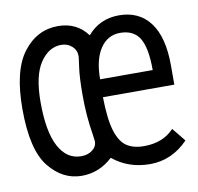

<svg xmlns="http://www.w3.org/2000/svg" viewBox="-61 -529 622 604"><g transform="rotate(-10 250.0 -227.0)"><path d="M253 -29Q210 11 154 11Q93 11 49.5 -43.5Q6 -98 6 -228Q6 -351 50 -408.5Q94 -466 161 -466Q221 -466 255 -420Q294 -466 356 -466Q420 -466 455 -419.5Q490 -373 490 -283V-221H262Q263 -151 274.5 -113.5Q286 -76 307.5 -61.5Q329 -47 363 -47Q424 -47 459 -85L494 -42Q442 12 372 12Q303 12 253 -29ZM431 -278Q431 -349 412 -380Q393 -411 350 -411Q310 -411 286.5 -376Q263 -341 263 -278ZM213 -89 210 -112Q200 -171 200 -238Q200 -295 204.5 -326Q209 -357 209 -362Q209 -381 195 -393.5Q181 -406 161 -406Q121 -406 93.5 -365Q66 -324 66 -239Q66 -145 91.5 -97.5Q117 -50 163 -50Q184 -50 198.5 -61Q213 -72 213 -89Z"/></g></svg>

Font: Vazir Code
Style: Code
Weight: 400
Foundry: DejaVu fonts team - Redesigned by Saber Rastikerdar
Version: Version 1.1.2